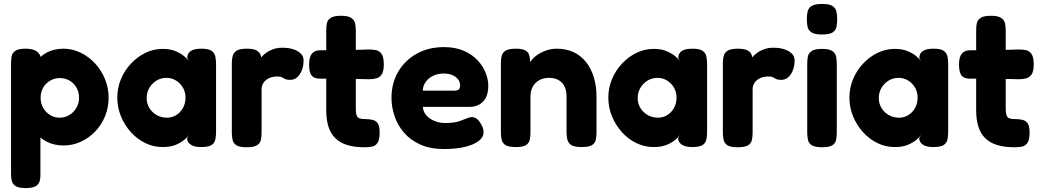

<svg xmlns="http://www.w3.org/2000/svg" viewBox="-20 -738 5280 974"><path d="M303 0Q254 0 216.5 -19.5Q179 -39 154.5 -72.5Q130 -106 117.5 -150Q105 -194 106 -245Q106 -294 119 -338.5Q132 -383 156.5 -417.5Q181 -452 217.5 -471.5Q254 -491 303 -491Q347 -491 388.5 -471Q430 -451 462 -416.5Q494 -382 512.5 -337Q531 -292 531 -242Q531 -192 512.5 -147.5Q494 -103 462 -70Q430 -37 389 -18.5Q348 0 303 0ZM110 216Q74 216 58.5 205.5Q43 195 39.5 178.5Q36 162 36 143V-416Q36 -436 39 -452.5Q42 -469 57.5 -480Q73 -491 109 -491Q140 -491 158.5 -482Q177 -473 185 -454V142Q186 161 182 178Q178 195 162.5 205.5Q147 216 110 216ZM282 -141Q310 -141 332 -154.5Q354 -168 367.5 -191Q381 -214 381 -242Q381 -271 368 -293.5Q355 -316 333 -329Q311 -342 283 -342Q256 -342 233.5 -328.5Q211 -315 198.5 -292.5Q186 -270 186 -242Q186 -214 199 -191Q212 -168 234 -154.5Q256 -141 282 -141Z M1001 8Q964 8 946.5 -5Q929 -18 929 -37L939 -54Q933 -44 916 -29.5Q899 -15 872 -3.5Q845 8 805 8Q759 8 717.5 -12Q676 -32 644 -67.5Q612 -103 593.5 -148Q575 -193 575 -243Q575 -292 593.5 -336.5Q612 -381 644.5 -415.5Q677 -450 718 -470Q759 -490 805 -490Q842 -490 868 -479.5Q894 -469 911.5 -455Q929 -441 938 -428L930 -442Q929 -466 946.5 -478.5Q964 -491 1002 -491Q1038 -491 1053.5 -480Q1069 -469 1072.5 -451Q1076 -433 1076 -413V-68Q1076 -49 1072.5 -31Q1069 -13 1053.5 -2.5Q1038 8 1001 8ZM827 -141Q853 -141 874.5 -154.5Q896 -168 908.5 -191Q921 -214 921 -242Q921 -271 908 -293.5Q895 -316 873 -329.5Q851 -343 825 -343Q796 -343 773.5 -329Q751 -315 737.5 -292Q724 -269 724 -240Q724 -213 737.5 -190.5Q751 -168 774.5 -154.5Q798 -141 827 -141Z M1231 9Q1194 9 1178.5 -1.5Q1163 -12 1159.5 -30Q1156 -48 1156 -67V-416Q1156 -436 1160 -453Q1164 -470 1179.5 -480.5Q1195 -491 1232 -491Q1267 -491 1282.5 -481.5Q1298 -472 1302 -459.5Q1306 -447 1306 -438L1294 -432Q1296 -436 1304.5 -446.5Q1313 -457 1328 -468.5Q1343 -480 1364.5 -488Q1386 -496 1414 -496Q1425 -496 1438.5 -494.5Q1452 -493 1466.5 -488.5Q1481 -484 1493 -476.5Q1505 -469 1512.5 -458Q1520 -447 1520 -431Q1520 -390 1501 -361.5Q1482 -333 1453 -333Q1436 -333 1429 -336Q1422 -339 1417.5 -342Q1413 -345 1407 -347.5Q1401 -350 1385 -350Q1370 -350 1356.5 -346Q1343 -342 1331.5 -333.5Q1320 -325 1313.5 -312.5Q1307 -300 1307 -285V-65Q1307 -46 1303.5 -28.5Q1300 -11 1284 -1Q1268 9 1231 9Z M1830 9Q1779 9 1742.5 -2Q1706 -13 1682 -36Q1658 -59 1646.5 -94.5Q1635 -130 1635 -179V-585Q1635 -605 1638.5 -621Q1642 -637 1658 -647.5Q1674 -658 1710 -658Q1746 -658 1762 -647Q1778 -636 1781.5 -619Q1785 -602 1785 -582V-185Q1785 -169 1787.5 -158.5Q1790 -148 1795 -143Q1800 -138 1809 -136Q1818 -134 1831 -134Q1853 -134 1870 -130Q1887 -126 1896.5 -112Q1906 -98 1906 -65Q1906 -29 1895 -13Q1884 3 1866.5 6Q1849 9 1830 9ZM1604 -483H1714L1852 -487Q1871 -487 1888 -483.5Q1905 -480 1916 -464Q1927 -448 1927 -411Q1927 -377 1916.5 -361Q1906 -345 1889 -340.5Q1872 -336 1852 -336L1721 -339H1600Q1571 -340 1559.5 -356.5Q1548 -373 1548 -412Q1548 -448 1562 -465.5Q1576 -483 1604 -483Z M2232 18Q2162 18 2111.5 -5Q2061 -28 2029 -65.5Q1997 -103 1981.5 -149Q1966 -195 1966 -241Q1966 -316 2000 -374Q2034 -432 2094 -465.5Q2154 -499 2232 -499Q2290 -499 2332.5 -480.5Q2375 -462 2402.5 -432.5Q2430 -403 2443.5 -369Q2457 -335 2457 -304Q2457 -249 2430.5 -222.5Q2404 -196 2363 -196H2125Q2127 -170 2143.5 -152Q2160 -134 2185 -124Q2210 -114 2238 -114Q2262 -114 2280 -116.5Q2298 -119 2311 -123.5Q2324 -128 2335 -132.5Q2346 -137 2354.5 -140Q2363 -143 2371 -144Q2386 -145 2398.5 -135.5Q2411 -126 2421 -107Q2428 -96 2430.5 -86Q2433 -76 2433 -66Q2433 -42 2408.5 -23Q2384 -4 2339.5 7Q2295 18 2232 18ZM2125 -278H2283Q2299 -278 2306.5 -283.5Q2314 -289 2314 -305Q2314 -323 2303 -336.5Q2292 -350 2273.5 -357.5Q2255 -365 2231 -365Q2200 -365 2176 -353Q2152 -341 2138.5 -321Q2125 -301 2125 -278Z M2596 8Q2559 8 2543.5 -2.5Q2528 -13 2524.5 -30.5Q2521 -48 2521 -67V-419Q2521 -438 2525 -454.5Q2529 -471 2544.5 -481Q2560 -491 2597 -491Q2629 -491 2644 -482.5Q2659 -474 2663.5 -462Q2668 -450 2668 -439.5Q2668 -429 2670 -425L2664 -406Q2666 -421 2679.5 -436.5Q2693 -452 2713.5 -464.5Q2734 -477 2757.5 -484Q2781 -491 2804 -491Q2852 -491 2889.5 -473.5Q2927 -456 2953 -423Q2979 -390 2992.5 -345.5Q3006 -301 3006 -248V-66Q3006 -47 3002.5 -29.5Q2999 -12 2983.5 -2Q2968 8 2931 8Q2893 8 2877.5 -2.5Q2862 -13 2858 -30.5Q2854 -48 2854 -67V-248Q2854 -278 2844 -299Q2834 -320 2814 -331.5Q2794 -343 2765 -343Q2736 -343 2715 -331Q2694 -319 2682.5 -298Q2671 -277 2671 -248V-66Q2671 -47 2667.5 -29.5Q2664 -12 2648.5 -2Q2633 8 2596 8Z M3492 8Q3455 8 3437.5 -5Q3420 -18 3420 -37L3430 -54Q3424 -44 3407 -29.5Q3390 -15 3363 -3.5Q3336 8 3296 8Q3250 8 3208.5 -12Q3167 -32 3135 -67.5Q3103 -103 3084.5 -148Q3066 -193 3066 -243Q3066 -292 3084.5 -336.5Q3103 -381 3135.5 -415.5Q3168 -450 3209 -470Q3250 -490 3296 -490Q3333 -490 3359 -479.5Q3385 -469 3402.5 -455Q3420 -441 3429 -428L3421 -442Q3420 -466 3437.5 -478.5Q3455 -491 3493 -491Q3529 -491 3544.5 -480Q3560 -469 3563.5 -451Q3567 -433 3567 -413V-68Q3567 -49 3563.5 -31Q3560 -13 3544.5 -2.5Q3529 8 3492 8ZM3318 -141Q3344 -141 3365.5 -154.5Q3387 -168 3399.5 -191Q3412 -214 3412 -242Q3412 -271 3399 -293.5Q3386 -316 3364 -329.5Q3342 -343 3316 -343Q3287 -343 3264.5 -329Q3242 -315 3228.5 -292Q3215 -269 3215 -240Q3215 -213 3228.5 -190.5Q3242 -168 3265.5 -154.5Q3289 -141 3318 -141Z M3722 9Q3685 9 3669.5 -1.5Q3654 -12 3650.5 -30Q3647 -48 3647 -67V-416Q3647 -436 3651 -453Q3655 -470 3670.5 -480.5Q3686 -491 3723 -491Q3758 -491 3773.5 -481.5Q3789 -472 3793 -459.5Q3797 -447 3797 -438L3785 -432Q3787 -436 3795.5 -446.5Q3804 -457 3819 -468.5Q3834 -480 3855.5 -488Q3877 -496 3905 -496Q3916 -496 3929.5 -494.5Q3943 -493 3957.5 -488.5Q3972 -484 3984 -476.5Q3996 -469 4003.5 -458Q4011 -447 4011 -431Q4011 -390 3992 -361.5Q3973 -333 3944 -333Q3927 -333 3920 -336Q3913 -339 3908.5 -342Q3904 -345 3898 -347.5Q3892 -350 3876 -350Q3861 -350 3847.5 -346Q3834 -342 3822.5 -333.5Q3811 -325 3804.5 -312.5Q3798 -300 3798 -285V-65Q3798 -46 3794.5 -28.5Q3791 -11 3775 -1Q3759 9 3722 9Z M4150 9Q4113 9 4097.5 -1.5Q4082 -12 4078.5 -29.5Q4075 -47 4075 -66V-415Q4075 -435 4078.5 -452Q4082 -469 4098 -479.5Q4114 -490 4151 -490Q4187 -490 4202.5 -479Q4218 -468 4221.5 -451Q4225 -434 4225 -413V-65Q4225 -46 4221.5 -28.5Q4218 -11 4202.5 -1Q4187 9 4150 9ZM4150 -563Q4112 -563 4096 -574Q4080 -585 4076.5 -603Q4073 -621 4073 -641Q4073 -662 4077 -679.5Q4081 -697 4097 -707.5Q4113 -718 4151 -718Q4188 -718 4204 -707Q4220 -696 4223.5 -678Q4227 -660 4227 -640Q4227 -620 4223.5 -602Q4220 -584 4204 -573.5Q4188 -563 4150 -563Z M4715 8Q4678 8 4660.5 -5Q4643 -18 4643 -37L4653 -54Q4647 -44 4630 -29.5Q4613 -15 4586 -3.5Q4559 8 4519 8Q4473 8 4431.5 -12Q4390 -32 4358 -67.5Q4326 -103 4307.5 -148Q4289 -193 4289 -243Q4289 -292 4307.5 -336.5Q4326 -381 4358.5 -415.5Q4391 -450 4432 -470Q4473 -490 4519 -490Q4556 -490 4582 -479.5Q4608 -469 4625.5 -455Q4643 -441 4652 -428L4644 -442Q4643 -466 4660.5 -478.5Q4678 -491 4716 -491Q4752 -491 4767.5 -480Q4783 -469 4786.5 -451Q4790 -433 4790 -413V-68Q4790 -49 4786.5 -31Q4783 -13 4767.5 -2.5Q4752 8 4715 8ZM4541 -141Q4567 -141 4588.5 -154.5Q4610 -168 4622.5 -191Q4635 -214 4635 -242Q4635 -271 4622 -293.5Q4609 -316 4587 -329.5Q4565 -343 4539 -343Q4510 -343 4487.5 -329Q4465 -315 4451.5 -292Q4438 -269 4438 -240Q4438 -213 4451.5 -190.5Q4465 -168 4488.5 -154.5Q4512 -141 4541 -141Z M5127 9Q5076 9 5039.5 -2Q5003 -13 4979 -36Q4955 -59 4943.5 -94.5Q4932 -130 4932 -179V-585Q4932 -605 4935.5 -621Q4939 -637 4955 -647.5Q4971 -658 5007 -658Q5043 -658 5059 -647Q5075 -636 5078.5 -619Q5082 -602 5082 -582V-185Q5082 -169 5084.5 -158.5Q5087 -148 5092 -143Q5097 -138 5106 -136Q5115 -134 5128 -134Q5150 -134 5167 -130Q5184 -126 5193.5 -112Q5203 -98 5203 -65Q5203 -29 5192 -13Q5181 3 5163.5 6Q5146 9 5127 9ZM4901 -483H5011L5149 -487Q5168 -487 5185 -483.5Q5202 -480 5213 -464Q5224 -448 5224 -411Q5224 -377 5213.5 -361Q5203 -345 5186 -340.5Q5169 -336 5149 -336L5018 -339H4897Q4868 -340 4856.5 -356.5Q4845 -373 4845 -412Q4845 -448 4859 -465.5Q4873 -483 4901 -483Z"/></svg>

Font: Fredoka Light SemiBold
Style: Regular
Weight: 600
Version: Version 2.001